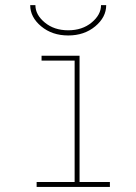

<svg xmlns="http://www.w3.org/2000/svg" viewBox="-20 -740 540 760"><path d="M379.9 -719.7H400.4Q400.4 -671.9 356.9 -635.7Q313.5 -599.6 250 -599.6Q186.5 -599.6 143.1 -635.7Q99.6 -671.9 99.6 -719.7H120.1Q120.1 -681.6 157.2 -650.9Q194.3 -620.1 250 -620.1Q305.7 -620.1 342.8 -650.9Q379.9 -681.6 379.9 -719.7ZM415 0H125V-19.5H275.4V-500H144.5V-519.5H294.9V-19.5H415Z"/></svg>

Font: Mgen+ 1m thin
Style: Regular
Weight: 100
Designer: [Source Han Sans]
Ryoko NISHIZUKA  (kana & ideographs); Paul D. Hunt (Latin, Greek & Cyrillic); Wenlong ZHANG  (bopomofo
Version: Version 1.059.20150602